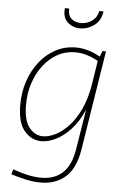

<svg xmlns="http://www.w3.org/2000/svg" viewBox="-63 -789 695 1070"><g transform="rotate(5 284.0 -253.5)"><path d="M205 237Q168 237 126.5 228.5Q85 220 39 205L48 177Q92 193 131.5 201.5Q171 210 206 210Q282 210 327.5 166.5Q373 123 387 33L423 -190Q393 -121 352.5 -77.5Q312 -34 269.5 -13.5Q227 7 190 7Q134 7 94.5 -39Q55 -85 55 -185Q55 -256 76 -318Q97 -380 135 -428Q173 -476 224.5 -503Q276 -530 336 -530Q368 -530 401.5 -521Q435 -512 473 -491L485 -523H505L417 31Q400 140 344.5 188.5Q289 237 205 237ZM196 -21Q228 -21 265.5 -39.5Q303 -58 338.5 -96Q374 -134 402 -193Q430 -252 443 -333L464 -466Q430 -485 398 -494Q366 -503 335 -503Q281 -503 236 -478Q191 -453 157.5 -409.5Q124 -366 105.5 -309Q87 -252 87 -188Q87 -100 119 -60.5Q151 -21 196 -21ZM351 -638Q308 -638 279 -665Q250 -692 256 -743H280Q278 -704 299 -686Q320 -668 352 -668Q385 -668 412.5 -687Q440 -706 449 -744L472 -743Q464 -690 427.5 -664Q391 -638 351 -638Z"/></g></svg>

Font: Bitter ExtraLight
Style: Italic
Weight: 200
Italic angle: -9°
Designer: Sol Matas, and Bitter project Authors
Foundry: Sol Matas
Version: Version 2.001